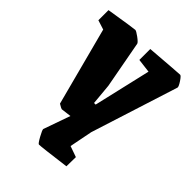

<svg xmlns="http://www.w3.org/2000/svg" viewBox="-193 -566 845 845"><g transform="rotate(45 229.0 -143.5)"><path d="M168 123 212 -2 164 4Q161 4 141 -8L45 -373L1 -387V-450Q137 -472 146 -472Q152 -472 172.5 -457Q193 -442 195 -435L236 -214L245 -116H255L317 -383L252 -391V-459Q416 -472 425 -472Q431 -472 444.5 -451.5Q458 -431 457 -424L327 -16L306 91L357 109L356 167Q218 185 203 185Q198 185 182.5 157Q167 129 168 123Z"/></g></svg>

Font: Grenze ExtraBold
Style: Regular
Weight: 800
Designer: Renata Polastri
Foundry: Omnibus-Type
Version: Version 1.002; ttfautohint (v1.8)